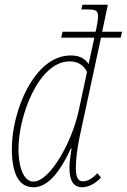

<svg xmlns="http://www.w3.org/2000/svg" viewBox="-20 -780 535 810"><path d="M121 10C170 10 222 -30 279 -154H282C278 -127 273 -98 273 -73C273 -19 289 10 327 10C351 10 382 -4 406 -31L391 -49C366 -23 346 -15 329 -15C307 -15 300 -37 300 -73C300 -109 306 -154 316 -203L406 -621H489L495 -646H411L435 -760H328L323 -740H351C398 -740 401 -731 385 -653L383 -646H244L238 -621H378C370 -584 362 -547 354 -510C336 -535 314 -546 278 -546C124 -546 30 -311 30 -153C30 -52 57 10 121 10ZM121 -14C85 -14 58 -62 58 -153C58 -287 141 -521 274 -521C306 -521 333 -507 347 -476L312 -313C283 -178 190 -14 121 -14Z"/></svg>

Font: Noto Serif Condensed Thin
Style: Italic
Weight: 100
Width: 3
Italic angle: -12°
Designer: Monotype Design Team
Foundry: Monotype Imaging Inc.
Version: Version 2.013